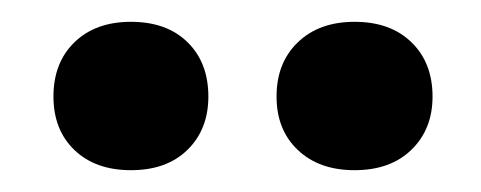

<svg xmlns="http://www.w3.org/2000/svg" viewBox="-20 -684 441 176"><path d="M100 -528Q67.5 -528 48.2 -546.5Q29 -565 29 -595.5Q29 -626.5 48.2 -645.2Q67.5 -664 100 -664Q133 -664 152 -645.2Q171 -626.5 171 -595.5Q171 -565.5 152 -546.8Q133 -528 100 -528ZM305 -528Q272.5 -528 253 -546.5Q233.5 -565 233.5 -595.5Q233.5 -626.5 253 -645.2Q272.5 -664 305 -664Q338 -664 357.2 -645.2Q376.5 -626.5 376.5 -595.5Q376.5 -565.5 357.2 -546.8Q338 -528 305 -528Z"/></svg>

Font: Fraunces 9pt SemiBold
Style: Regular
Weight: 600
Version: Version 1.000;[b76b70a41]